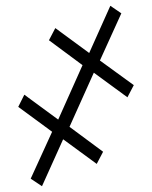

<svg xmlns="http://www.w3.org/2000/svg" viewBox="-20 -645 525 663"><path d="M125 -2 86 -28 160 -190 43 -276 64 -318 181 -232 265 -420 149 -506 171 -548 288 -462 361 -625 399 -599 325 -436 442 -351 420 -309 304 -394 220 -207 336 -121 314 -79 198 -164Z"/></svg>

Font: Noto Serif ExtraCondensed Medium
Style: Regular
Weight: 500
Width: 2
Designer: Monotype Design Team
Foundry: Monotype Imaging Inc.
Version: Version 2.015